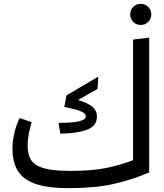

<svg xmlns="http://www.w3.org/2000/svg" viewBox="-20 -966 852 1000"><path d="M757 -770V-68Q669 -30 572 -8Q475 14 337 14Q230 14 166 -8Q102 -30 73.5 -75Q45 -120 45 -192Q45 -230 54.5 -272Q64 -314 82 -351L145 -330Q124 -264 124 -205Q124 -157 144.5 -129Q165 -101 213 -88.5Q261 -76 345 -76Q461 -76 535.5 -91.5Q610 -107 673 -132V-760ZM427 -359Q427 -374 405 -384.5Q383 -395 315 -409L326 -469L492 -567L488 -503L386 -445Q440 -429 462.5 -409Q485 -389 485 -359Q485 -308 429.5 -289Q374 -270 294 -270L285 -326Q427 -326 427 -359ZM658 -891Q658 -914 674 -930Q690 -946 713 -946Q736 -946 752 -930Q768 -914 768 -891Q768 -868 752 -852Q736 -836 713 -836Q690 -836 674 -852Q658 -868 658 -891Z"/></svg>

Font: FiraGOUPP
Style: Medium
Weight: 400
Designer: bBox Type
Foundry: bBox Type GmbH
Version: Version 1.001